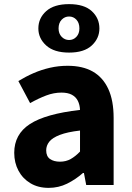

<svg xmlns="http://www.w3.org/2000/svg" viewBox="-20 -897 638 931"><path d="M216 14Q165 14 127.5 -8.5Q90 -31 69.5 -69.5Q49 -108 49 -156Q49 -246 125 -295.5Q201 -345 368 -364Q367 -389 357.5 -408Q348 -427 328.5 -437.5Q309 -448 278 -448Q241 -448 204 -434Q167 -420 126 -397L69 -504Q105 -526 143 -542.5Q181 -559 222.5 -568.5Q264 -578 308 -578Q381 -578 430 -550Q479 -522 505 -466Q531 -410 531 -325V0H398L387 -58H382Q347 -27 305.5 -6.5Q264 14 216 14ZM271 -113Q300 -113 323 -126Q346 -139 368 -162V-264Q307 -257 270.5 -243Q234 -229 219 -210Q204 -191 204 -168Q204 -139 222.5 -126Q241 -113 271 -113ZM315 -642Q242 -642 204 -676.5Q166 -711 166 -759Q166 -809 204 -843Q242 -877 315 -877Q388 -877 425 -843Q462 -809 462 -759Q462 -711 425 -676.5Q388 -642 315 -642ZM315 -703Q336 -703 350.5 -718.5Q365 -734 365 -759Q365 -786 350.5 -801.5Q336 -817 315 -817Q294 -817 279 -801.5Q264 -786 264 -759Q264 -734 279 -718.5Q294 -703 315 -703Z"/></svg>

Font: Noto Sans SC Thin ExtraBold
Style: Regular
Weight: 800
Version: Version 2.004-H2;hotconv 1.0.118;makeotfexe 2.5.65603